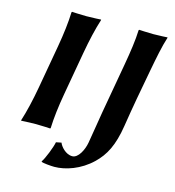

<svg xmlns="http://www.w3.org/2000/svg" viewBox="-122 -751 965 1056"><g transform="rotate(15 360.5 -223.5)"><path d="M460.9 -155C453.7 -114 443.7 -45.8 431.4 24C423.9 66.1 397.6 119 363.6 119C325.5 119 295.1 82 287.7 62L257.6 68C252.5 97 223.6 170 209.3 189L209.7 192C216.9 197 264.1 201 283.1 201C346.1 201 429.1 174 495.2 110C545.8 61 580 0 598.2 -117C615.2 -226 634.3 -329.9 656.1 -445C670.6 -522 684 -592 701.3 -645L700.9 -648C700.9 -648 656.3 -645 621.3 -645C587.3 -645 539.9 -648 539.9 -648L537.3 -645C535.3 -588 525.3 -520 512.1 -445ZM132.1 -445 88.9 -200C75.6 -125 59.1 -54 41.6 0L42.1 3C42.1 3 90.6 0 125.6 0C159.6 0 207.1 3 207.1 3L209.6 0C211.6 -57 219.6 -125 232.9 -200L276.1 -445C289.3 -520 306 -592 323.3 -645L322.9 -648C322.9 -648 274.3 -645 239.3 -645C205.3 -645 157.9 -648 157.9 -648L155.3 -645C153.3 -588 145.3 -520 132.1 -445Z"/></g></svg>

Font: Linux Biolinum O 
Style: Bold Italic
Weight: 700
Designer: Philipp H. Poll
Foundry: Philipp H. Poll
Version: Version 1.3.2